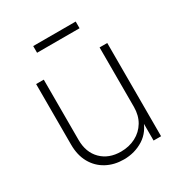

<svg xmlns="http://www.w3.org/2000/svg" viewBox="-167 -817 888 944"><g transform="rotate(-30 277.5 -345.0)"><path d="M265.1 7.8Q210.4 7.8 167.5 -15.4Q124.5 -38.6 100.1 -82Q75.7 -125.5 75.7 -185.5V-529.3H119.1V-187.5Q119.1 -116.2 161.1 -74.5Q203.1 -32.7 272 -32.7Q318.4 -32.7 355.7 -52.2Q393.1 -71.8 414.6 -107.7Q436 -143.6 436 -191.9V-529.3H479.5V0H437V-121.1H446.8Q426.8 -55.2 377 -23.7Q327.1 7.8 265.1 7.8ZM397.9 -698.2V-660.2H156.7V-698.2Z"/></g></svg>

Font: Inter 24pt ExtraLight
Style: Regular
Weight: 250
Designer: Rasmus Andersson
Foundry: rsms
Version: Version 4.001;git-66647c0bb